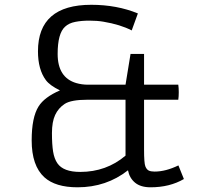

<svg xmlns="http://www.w3.org/2000/svg" viewBox="-20 -776 872 805"><path d="M516.6 -62Q425.8 9.3 305.2 9.3Q212.4 9.3 166 -32.7Q112.8 -81.1 112.8 -187.5Q112.8 -283.7 141.6 -329.6Q166 -368.7 231.4 -397Q188.5 -418 172.4 -439.9Q139.2 -484.4 139.2 -561Q139.2 -755.9 362.8 -755.9Q469.7 -755.9 558.1 -719.7L532.2 -648.4Q485.4 -672.9 413.1 -685.1Q386.7 -689.5 354.5 -689.5Q322.3 -689.5 295.7 -684.3Q269 -679.2 252.9 -664.1Q221.7 -636.2 221.7 -549.8Q221.7 -450.7 299.8 -427.7Q323.2 -420.9 349.1 -420.9H506.3L527.3 -549.8H584V-420.9H727.5Q729.5 -407.2 729.5 -389.6Q729.5 -371.6 727.5 -357.9H584V-149.4Q584 -91.8 589.4 -78.6Q594.7 -65.4 603.5 -61Q612.3 -56.6 627.9 -56.6Q674.8 -56.6 728 -82.5L751 -25.4Q691.4 9.3 611.3 9.3Q569.8 9.3 546.4 -10Q522.9 -29.3 516.6 -62ZM220.7 -91.3Q245.6 -55.2 316.4 -55.2Q425.8 -55.2 506.3 -123.5V-357.9H347.7Q277.8 -357.9 251.2 -340.3Q224.6 -322.8 211.2 -293.9Q197.8 -265.1 197.8 -218Q197.8 -170.9 202.6 -140.6Q207.5 -110.4 220.7 -91.3Z"/></svg>

Font: Armata
Style: Regular
Weight: 400
Designer: Viktoriya Grabowska
Foundry: Viktoriya Grabowska
Version: Version 1.002